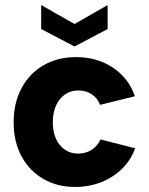

<svg xmlns="http://www.w3.org/2000/svg" viewBox="-20 -733 588 760"><path d="M406 -713V-618L275 -549L143 -618V-713L275 -638ZM281 7Q208 8 152 -24.5Q96 -57 65 -114.5Q34 -172 34 -249Q34 -325 65 -383.5Q96 -442 152 -474.5Q208 -507 281 -507Q364 -507 426.5 -465.5Q489 -424 514 -352L376 -318Q366 -345 343 -360Q320 -375 290 -375Q260 -375 237 -359Q214 -343 201.5 -314.5Q189 -286 189 -249Q189 -193 217 -159Q245 -125 290 -125Q319 -125 342 -139.5Q365 -154 378 -181L515 -146Q490 -77 426.5 -35.5Q363 6 281 7Z"/></svg>

Font: Albert Sans ExtraBold
Style: Regular
Weight: 800
Designer: Andreas Rasmussen
Foundry: a.Foundry
Version: Version 1.025